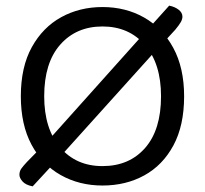

<svg xmlns="http://www.w3.org/2000/svg" viewBox="-20 -646 729 682"><path d="M181 -76 96 16Q71 11 60 -1.5Q49 -14 49 -25Q49 -38 56 -47.5Q63 -57 75 -70L125 -121ZM603 -541 547 -480 501 -537 581 -626Q601 -622 614.5 -611.5Q628 -601 628 -587Q628 -578 622.5 -568Q617 -558 603 -541ZM533 -466 169 -62 135 -129 486 -521ZM634 -304Q634 -200 596 -129.5Q558 -59 492.5 -23Q427 13 344 13Q262 13 196 -24Q130 -61 92 -132Q54 -203 54 -304Q54 -408 93 -478.5Q132 -549 197.5 -585Q263 -621 344 -621Q426 -621 491.5 -584Q557 -547 595.5 -476Q634 -405 634 -304ZM552 -304Q552 -420 495 -486Q438 -552 344 -552Q251 -552 194 -487.5Q137 -423 137 -304Q137 -189 193.5 -122.5Q250 -56 344 -56Q439 -56 495.5 -120.5Q552 -185 552 -304Z"/></svg>

Font: Baloo Tammudu 2
Style: Regular
Weight: 400
Designer: Maithili Shingre, Omkar Shende and Ek Type
Foundry: Ek Type
Version: Version 1.700